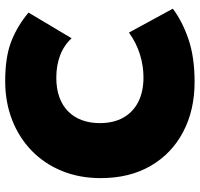

<svg xmlns="http://www.w3.org/2000/svg" viewBox="-35 -720 770 740"><g transform="rotate(-90 350.0 -350.0)"><path d="M404.5 15Q295.5 15 211.8 -29Q128 -73 80.8 -154.2Q33.5 -235.5 33.5 -347Q33.5 -428.5 61 -496Q88.5 -563.5 138.8 -612.5Q189 -661.5 257.5 -688.2Q326 -715 407.5 -715Q500.5 -715 560.5 -691.5Q620.5 -668 671.5 -625L572.5 -459Q545.5 -488.5 506.8 -503.2Q468 -518 420.5 -518Q378 -518 345.5 -506.2Q313 -494.5 290.8 -472.5Q268.5 -450.5 257 -419.5Q245.5 -388.5 245.5 -350Q245.5 -297.5 266.5 -260Q287.5 -222.5 327 -202.2Q366.5 -182 422.5 -182Q465.5 -182 509.8 -195.5Q554 -209 594.5 -238L686.5 -69Q639.5 -33 570 -9Q500.5 15 404.5 15Z"/></g></svg>

Font: Geologica Cursive Black
Style: Regular
Weight: 900
Designer: Sindre Bremnes, Frode Helland
Foundry: Monokrom Skriftforlag AS
Version: Version 1.010;gftools[0.9.28]